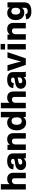

<svg xmlns="http://www.w3.org/2000/svg" viewBox="2512 -3349 1014 6078"><g transform="rotate(-90 3019.0 -310.0)"><path d="M57 0V-790H230V-515Q261 -555 300.5 -572.5Q340 -590 394 -590Q484 -590 536 -539Q588 -488 588 -392V0H415V-362Q415 -401 392.5 -421Q370 -441 330 -441Q290 -441 262 -414Q234 -387 230 -342V0Z M869 10Q780 10 727.5 -35.5Q675 -81 675 -156Q675 -230 721 -275Q767 -320 849 -333L977 -354Q1004 -359 1016 -371.5Q1028 -384 1029 -407Q1028 -438 1007 -452.5Q986 -467 949 -467Q854 -467 854 -380L696 -399Q703 -494 772 -542Q841 -590 965 -590Q1081 -590 1141.5 -542.5Q1202 -495 1202 -405V-115Q1202 -70 1205.5 -41Q1209 -12 1214 -6V0H1049Q1044 -19 1042 -61V-69Q1015 -30 970 -10Q925 10 869 10ZM924 -112Q970 -112 999.5 -135Q1029 -158 1034 -199V-260Q1023 -256 1010 -252Q997 -248 982 -246L910 -233Q877 -226 863 -209.5Q849 -193 849 -172Q849 -144 869 -128Q889 -112 924 -112Z M1312 0V-580H1471L1477 -504Q1509 -550 1550 -570Q1591 -590 1649 -590Q1739 -590 1791 -539Q1843 -488 1843 -392V0H1670V-362Q1670 -401 1647.5 -420.5Q1625 -440 1585 -440Q1545 -440 1517 -413.5Q1489 -387 1485 -342V0Z M1931 -288Q1931 -380 1961.5 -448Q1992 -516 2048 -553Q2104 -590 2180 -590Q2235 -590 2277 -569.5Q2319 -549 2343 -506V-790H2517V0H2357L2348 -80Q2326 -37 2279 -13.5Q2232 10 2175 10Q2101 10 2046 -26.5Q1991 -63 1961 -129.5Q1931 -196 1931 -288ZM2107 -289Q2107 -212 2137.5 -171Q2168 -130 2225 -130Q2282 -130 2312.5 -167Q2343 -204 2343 -275V-303Q2343 -375 2313 -412.5Q2283 -450 2226 -450Q2168 -450 2137.5 -408.5Q2107 -367 2107 -289Z M2631 0V-790H2804V-515Q2835 -555 2874.5 -572.5Q2914 -590 2968 -590Q3058 -590 3110 -539Q3162 -488 3162 -392V0H2989V-362Q2989 -401 2966.5 -421Q2944 -441 2904 -441Q2864 -441 2836 -414Q2808 -387 2804 -342V0Z M3443 10Q3354 10 3301.5 -35.5Q3249 -81 3249 -156Q3249 -230 3295 -275Q3341 -320 3423 -333L3551 -354Q3578 -359 3590 -371.5Q3602 -384 3603 -407Q3602 -438 3581 -452.5Q3560 -467 3523 -467Q3428 -467 3428 -380L3270 -399Q3277 -494 3346 -542Q3415 -590 3539 -590Q3655 -590 3715.5 -542.5Q3776 -495 3776 -405V-115Q3776 -70 3779.5 -41Q3783 -12 3788 -6V0H3623Q3618 -19 3616 -61V-69Q3589 -30 3544 -10Q3499 10 3443 10ZM3498 -112Q3544 -112 3573.5 -135Q3603 -158 3608 -199V-260Q3597 -256 3584 -252Q3571 -248 3556 -246L3484 -233Q3451 -226 3437 -209.5Q3423 -193 3423 -172Q3423 -144 3443 -128Q3463 -112 3498 -112Z M4004 0 3807 -580H3994L4055 -363Q4070 -311 4083.5 -260Q4097 -209 4111 -145Q4125 -208 4139.5 -261Q4154 -314 4168 -364L4231 -580H4407L4210 0Z M4493 0V-580H4664V0ZM4490 -656V-797H4668V-656Z M4802 0V-580H4961L4967 -504Q4999 -550 5040 -570Q5081 -590 5139 -590Q5229 -590 5281 -539Q5333 -488 5333 -392V0H5160V-362Q5160 -401 5137.5 -420.5Q5115 -440 5075 -440Q5035 -440 5007 -413.5Q4979 -387 4975 -342V0Z M5692 177Q5583 177 5518 132.5Q5453 88 5444 15L5611 -12Q5614 29 5639.5 44.5Q5665 60 5703 60Q5754 60 5783 36.5Q5812 13 5812 -35V-125Q5788 -86 5747.5 -67Q5707 -48 5656 -48Q5585 -48 5532 -81.5Q5479 -115 5450 -176Q5421 -237 5421 -319Q5421 -400 5449.5 -461Q5478 -522 5529.5 -555.5Q5581 -589 5651 -589Q5705 -589 5750.5 -566.5Q5796 -544 5816 -504L5824 -580H5984V-45Q5984 22 5954.5 71.5Q5925 121 5860.5 149Q5796 177 5692 177ZM5704 -177Q5754 -177 5783 -212Q5812 -247 5812 -307V-330Q5812 -391 5783.5 -424.5Q5755 -458 5703 -458Q5651 -458 5623.5 -421.5Q5596 -385 5596 -318Q5596 -252 5624 -214.5Q5652 -177 5704 -177Z"/></g></svg>

Font: BDO Grotesk ExtraBold
Style: Regular
Weight: 800
Designer: Deni Anggara
Foundry: Lokal Container
Version: Version 2.000